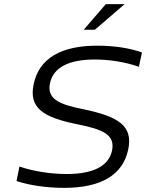

<svg xmlns="http://www.w3.org/2000/svg" viewBox="-20 -900 707 929"><path d="M652 -577 667 -646C607 -668 530 -679 450 -679C278 -679 169 -619 143 -493C118 -377 190 -332 353 -299C479 -274 538 -248 522 -171C506 -97 432 -58 303 -58C225 -58 143 -71 74 -94L60 -24C126 -2 212 9 290 9C470 9 574 -54 600 -175C626 -293 550 -337 381 -372C264 -395 206 -422 222 -498C238 -573 312 -612 438 -612C509 -612 582 -601 652 -577ZM385 -756H439L583 -880H492Z"/></svg>

Font: LT Wave Text Light Italic
Style: Regular
Weight: 300
Designer: Daniel Lyons
Version: Version 2.5 (Glyphs App)